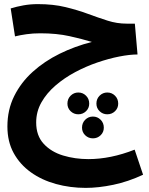

<svg xmlns="http://www.w3.org/2000/svg" viewBox="-20 -520 727 934"><path d="M397 394Q321 394 252 375Q183 356 130 318Q77 280 46.5 224.5Q16 169 16 95Q16 14 49 -52.5Q82 -119 139 -170.5Q196 -222 270 -258.5Q344 -295 427 -316Q381 -330 318.5 -344Q256 -358 176 -358Q140 -358 108.5 -353.5Q77 -349 53 -343L32 -479Q61 -488 94.5 -494Q128 -500 164 -500Q239 -500 298.5 -485.5Q358 -471 408 -452.5Q458 -434 503.5 -419.5Q549 -405 596 -405H636L649 -255Q611 -255 560 -245Q509 -235 453.5 -216Q398 -197 345.5 -169Q293 -141 250 -104Q207 -67 181.5 -22Q156 23 156 76Q156 140 192.5 179.5Q229 219 287 236.5Q345 254 410 254Q518 254 635 208L676 330Q603 364 531 379Q459 394 397 394ZM361 36Q339 36 323.5 21Q308 6 308 -16Q308 -39 323.5 -54.5Q339 -70 361 -70Q383 -70 398.5 -54.5Q414 -39 414 -16Q414 6 398.5 21Q383 36 361 36ZM502 36Q480 36 464.5 21Q449 6 449 -16Q449 -39 464.5 -54.5Q480 -70 502 -70Q524 -70 539.5 -54.5Q555 -39 555 -16Q555 6 539.5 21Q524 36 502 36ZM432 153Q410 153 394.5 138Q379 123 379 101Q379 78 394.5 62.5Q410 47 432 47Q454 47 469.5 62.5Q485 78 485 101Q485 123 469.5 138Q454 153 432 153Z"/></svg>

Font: Noto IKEA Arabic
Style: Bold
Weight: 700
Designer: Monotype Design Team
Foundry: Monotype Imaging Inc.
Version: Version 1.200